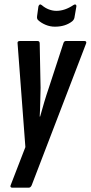

<svg xmlns="http://www.w3.org/2000/svg" viewBox="-20 -680 418 885"><path d="M36 185Q31 185 29 182Q27 179 29 174L97 -2L61 -480Q60 -486 63 -488.5Q66 -491 72 -491H153Q163 -491 163 -480L167 -275Q166 -243 165.5 -209.5Q165 -176 163 -143H165Q174 -176 184 -209.5Q194 -243 205 -275L272 -480Q275 -491 284 -491H369Q374 -491 376.5 -488.5Q379 -486 377 -480L126 174Q121 185 113 185ZM233 -557Q211 -557 190.5 -565.5Q170 -574 156 -587Q149 -593 151 -606L157 -650Q159 -657 163 -659Q167 -661 173 -656Q188 -643 205.5 -636.5Q223 -630 240 -630Q279 -630 319 -657Q325 -661 329 -658.5Q333 -656 332 -650L323 -598Q321 -589 313 -582Q298 -570 278 -563.5Q258 -557 233 -557Z"/></svg>

Font: Sofia Sans Extra Condensed
Style: Bold Italic
Weight: 700
Italic angle: -9°
Designer: Botio Nikoltchev, Ani Petrova
Foundry: lettersoup
Version: Version 4.101